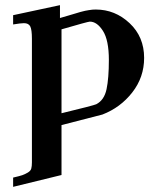

<svg xmlns="http://www.w3.org/2000/svg" viewBox="-20 -490 615 746"><path d="M31 200Q57 194 67 190.5Q77 187 88 180.5Q99 174 101.5 165Q104 156 104 141V-339Q104 -375 97.5 -387.5Q91 -400 73 -400Q61 -400 31 -395V-431L213 -470V-420Q226 -424 245.5 -429.5Q265 -435 272.5 -437.5Q280 -440 292.5 -443.5Q305 -447 310.5 -448Q316 -449 324.5 -450.5Q333 -452 339 -452.5Q345 -453 352 -453Q427 -453 483.5 -400Q540 -347 540 -265Q540 -190 494 -131Q448 -72 378 -45L219 -4V190L31 236ZM219 -50Q343 -80 354 -85Q385 -101 394 -143.5Q403 -186 403 -257Q403 -334 380 -370Q357 -406 329 -406Q322 -406 219 -376Z"/></svg>

Font: CMU Serif
Style: Bold
Weight: 700
Version: Version 0.7.0